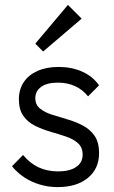

<svg xmlns="http://www.w3.org/2000/svg" viewBox="-20 -753 464 783"><path d="M215 10Q177 10 142 -0.5Q107 -11 78.5 -30Q50 -49 29 -75L74 -121Q102 -87 137.5 -70.5Q173 -54 217 -54Q264 -54 290.5 -72Q317 -90 317 -122Q317 -152 298 -169Q279 -186 249.5 -196Q220 -206 187 -215.5Q154 -225 124 -239.5Q94 -254 75.5 -280Q57 -306 57 -348Q57 -388 76.5 -417.5Q96 -447 132.5 -463.5Q169 -480 219 -480Q272 -480 315 -461Q358 -442 384 -405L339 -360Q318 -387 286.5 -401.5Q255 -416 216 -416Q171 -416 147.5 -398.5Q124 -381 124 -353Q124 -326 143 -310.5Q162 -295 191.5 -285.5Q221 -276 254 -266.5Q287 -257 317 -241.5Q347 -226 365.5 -199.5Q384 -173 384 -128Q384 -65 338.5 -27.5Q293 10 215 10ZM156 -543 124 -575 257 -733 313 -677Z"/></svg>

Font: Outfit Thin Light
Style: Regular
Weight: 300
Version: Version 1.100;gftools[0.9.27]